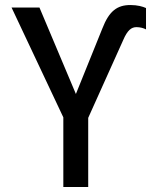

<svg xmlns="http://www.w3.org/2000/svg" viewBox="-20 -744 603 764"><path d="M232 0H331V-275L470 -584C487 -624 503 -636 523 -636C538 -636 552 -632 561 -627V-712C548 -718 527 -724 499 -724C446 -724 414 -700 387 -630L282 -370L137 -714H26L232 -277Z"/></svg>

Font: Noto Sans Mono SemiCondensed Medium
Style: Regular
Weight: 500
Width: 4
Designer: Monotype Design Team
Foundry: Monotype Imaging Inc.
Version: Version 2.014